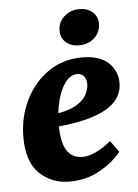

<svg xmlns="http://www.w3.org/2000/svg" viewBox="-48 -651 504 703"><g transform="rotate(-5 204.0 -300.0)"><path d="M264 -436Q328 -436 360.5 -406Q393 -376 393 -331Q393 -291 365.5 -262Q338 -233 282 -215Q226 -197 140 -190L142 -237Q198 -245 226.5 -262Q255 -279 265 -299.5Q275 -320 275 -337Q275 -355 266 -366Q257 -377 241 -377Q217 -377 198 -352Q179 -327 168.5 -286.5Q158 -246 158 -197Q158 -134 177 -103.5Q196 -73 235 -73Q259 -73 286 -86.5Q313 -100 340 -122L370 -80Q342 -44 292 -15.5Q242 13 180 13Q115 13 70 -29.5Q25 -72 25 -163Q25 -236 55 -298Q85 -360 139 -398Q193 -436 264 -436ZM257 -481Q228 -481 209.5 -497.5Q191 -514 191 -541Q191 -571 213.5 -592Q236 -613 271 -613Q300 -613 318.5 -596.5Q337 -580 337 -554Q337 -523 314.5 -502Q292 -481 257 -481Z"/></g></svg>

Font: Yrsa
Style: Italic
Weight: 400
Italic angle: -7.10001°
Designer: Anna Giedrys (Yrsa+Rasa design), David Brezina (Yrsa art-direction, Rasa art-direction, design)
Foundry: Rosetta Type Foundry
Version: Version 2.004